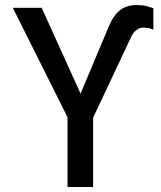

<svg xmlns="http://www.w3.org/2000/svg" viewBox="-20 -745 640 765"><path d="M249 0V-278L31 -714H146L301 -372L412 -636Q432 -685 459 -705Q486 -725 525 -725Q547 -725 564 -720.5Q581 -716 591 -712V-627Q573 -635 550 -635Q537 -635 523.5 -625.5Q510 -616 497 -586L351 -276V0Z"/></svg>

Font: Noto Sans Mono Medium
Style: Regular
Weight: 500
Designer: Monotype Design Team
Foundry: Monotype Imaging Inc.
Version: Version 2.014